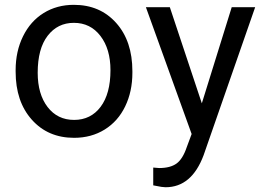

<svg xmlns="http://www.w3.org/2000/svg" viewBox="-20 -558 1083 791"><path d="M44.4 -269Q44.4 -346.7 75 -408.7Q105.5 -470.7 159.9 -504.4Q214.4 -538.1 284.2 -538.1Q392.1 -538.1 458.7 -463.4Q525.4 -388.7 525.4 -264.6V-258.3Q525.4 -181.2 495.8 -119.9Q466.3 -58.6 411.4 -24.4Q356.4 9.8 285.2 9.8Q177.7 9.8 111.1 -64.9Q44.4 -139.6 44.4 -262.7ZM135.3 -258.3Q135.3 -170.4 176 -117.2Q216.8 -64 285.2 -64Q354 -64 394.5 -117.9Q435.1 -171.9 435.1 -269Q435.1 -356 393.8 -409.9Q352.5 -463.9 284.2 -463.9Q217.3 -463.9 176.3 -410.6Q135.3 -357.4 135.3 -258.3ZM811.5 -132.3 934.6 -528.3H1031.2L818.8 81.5Q769.5 213.4 662.1 213.4L645 211.9L611.3 205.6V132.3L635.7 134.3Q681.6 134.3 707.3 115.7Q732.9 97.2 749.5 47.9L769.5 -5.9L581.1 -528.3H679.7Z"/></svg>

Font: APIMedia Roboto
Style: Regular
Weight: 400
Designer: Google
Version: Version 2.137; 2017